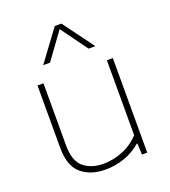

<svg xmlns="http://www.w3.org/2000/svg" viewBox="-147 -915 910 1030"><g transform="rotate(-20 308.5 -399.5)"><path d="M279 9Q194.5 9 141.8 -35.5Q89 -80 89 -185V-540H123V-186Q123 -96 166.8 -60Q210.5 -24 280 -24Q332.5 -24 387.5 -45.2Q442.5 -66.5 485 -112V-540H519V0H489L486 -64H482Q441 -28 388.5 -9.5Q336 9 279 9ZM155 -632 285 -808H323L453 -632H414L304 -783.5L194 -632Z"/></g></svg>

Font: Encode Sans Expanded Thin
Style: Regular
Weight: 100
Width: 7
Designer: Multiple Designers
Foundry: Impallari Type
Version: Version 3.000; ttfautohint (v1.8.3) -l 8 -r 50 -G 200 -x 14 